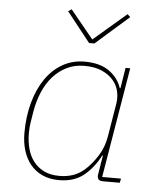

<svg xmlns="http://www.w3.org/2000/svg" viewBox="-54 -803 708 862"><g transform="rotate(5 300.0 -372.5)"><path d="M244 12Q201 12 168.5 -3Q136 -18 114.5 -44.5Q93 -71 82 -107Q71 -143 71 -186Q71 -260 88.5 -323Q106 -386 137.5 -431.5Q169 -477 213.5 -502.5Q258 -528 313 -528Q382 -528 423.5 -498.5Q465 -469 480 -423H483L498 -516H519L436 -19H521L517 0H440Q412 0 417 -30L431 -115H428Q399 -59 355.5 -23.5Q312 12 244 12ZM244 -7Q277 -7 305 -16.5Q333 -26 358 -48Q387 -74 412.5 -114Q438 -154 446 -204L471 -355Q475 -381 469 -408Q463 -435 444 -457.5Q425 -480 393 -494.5Q361 -509 313 -509Q270 -509 235 -492Q200 -475 173 -445Q146 -415 128.5 -374Q111 -333 103 -286L95 -237Q91 -214 91 -186Q91 -150 99.5 -117.5Q108 -85 126.5 -60.5Q145 -36 174 -21.5Q203 -7 244 -7ZM325 -613 219 -747 234 -757 338 -630 486 -757 499 -745 349 -613Z"/></g></svg>

Font: IBM Plex Mono Thin
Style: Italic
Weight: 100
Italic angle: -9°
Monospace: yes
Designer: Mike Abbink, Paul van der Laan, Pieter van Rosmalen
Foundry: Bold Monday
Version: Version 2.3